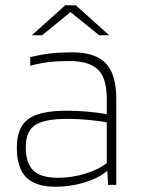

<svg xmlns="http://www.w3.org/2000/svg" viewBox="-20 -703 538 730"><path d="M191 7Q115 7 79.5 -29Q44 -65 44 -142Q44 -218 87 -250Q130 -282 233 -282Q271 -282 307.5 -279Q344 -276 386 -269V-327Q386 -406 352.5 -438.5Q319 -471 244 -471Q200 -471 166 -467Q132 -463 95 -453V-486Q138 -496 172.5 -500Q207 -504 255 -504Q342 -504 382 -462.5Q422 -421 422 -329V0H391L388 -53H387Q356 -26 302 -9.5Q248 7 191 7ZM235 -251Q148 -251 113 -227Q78 -203 78 -144Q78 -82 107 -54.5Q136 -27 201 -27Q253 -27 305 -43Q357 -59 386 -83V-238Q351 -244 313.5 -247.5Q276 -251 235 -251ZM395 -569H357L248 -657L140 -569H101L228 -683H268Z"/></svg>

Font: Blinker ExtraLight
Style: Regular
Weight: 200
Designer: Juergen Huber
Foundry: supertype
Version: Version 1.017;hotconv 1.0.117;makeotfexe 2.5.65602